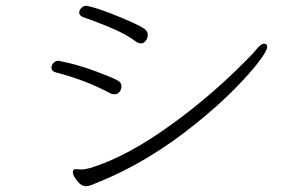

<svg xmlns="http://www.w3.org/2000/svg" viewBox="-20 -672 1040 664"><path d="M279 -652Q269 -652 261.5 -644.5Q254 -637 254 -629Q254 -616 274.5 -610Q295 -604 355 -579.5Q415 -555 452 -527Q460 -522 468.5 -522Q477 -522 484 -531Q491 -540 491 -552Q491 -564 480 -572Q454 -590 362 -626Q307 -647 279 -652ZM258 -86Q255 -86 243.5 -87Q232 -88 232 -76Q232 -64 249 -44Q262 -28 277 -28Q287 -28 306 -36Q495 -111 664 -250Q738 -310 792 -365Q846 -420 875 -458.5Q904 -497 904 -509Q904 -521 893 -521Q882 -521 864 -498Q852 -483 810 -442Q705 -338 582 -248Q423 -131 292 -91Q283 -89 276.5 -87.5Q270 -86 263 -86ZM182 -462Q172 -462 165 -454.5Q158 -447 158 -439Q158 -425 175 -421Q274 -396 362 -349Q368 -346 377 -346Q386 -346 393 -354Q400 -362 400 -374.5Q400 -387 386 -394Q371 -403 309.5 -426Q248 -449 182 -462Z"/></svg>

Font: LXGW WenKai Mono TC Light
Style: Regular
Weight: 300
Designer: LXGW / Fontworks Inc.
Foundry: LXGW / Fontworks Inc.
Version: Version 1.330